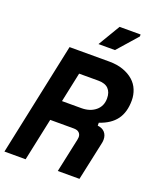

<svg xmlns="http://www.w3.org/2000/svg" viewBox="-163 -1013 938 1116"><g transform="rotate(20 306.0 -455.0)"><path d="M464 0H330L375 -210Q377 -220 377 -226Q377 -243 366 -253.5Q355 -264 332 -264H187L131 0H0L148 -700H394Q443 -700 480.5 -686.5Q518 -673 543.5 -650.5Q569 -628 581.5 -597Q594 -566 594 -532Q594 -459 560.5 -413.5Q527 -368 458 -345V-327Q487 -324 502.5 -306.5Q518 -289 518 -262Q518 -252 516 -242ZM214 -390H334Q387 -390 421 -418Q455 -446 455 -494Q455 -532 434.5 -553Q414 -574 372 -574H253ZM511 -898 402 -774H300L381 -910H511Z"/></g></svg>

Font: Space Mono
Style: Bold Italic
Weight: 700
Italic angle: -12°
Monospace: yes
Designer: Colophon Foundry / Benjamin Critton
Foundry: Colophon Foundry
Version: Version 1.000;PS 1.000;hotconv 1.0.81;makeotf.lib2.5.63406